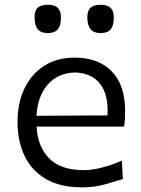

<svg xmlns="http://www.w3.org/2000/svg" viewBox="-20 -776 594 807"><path d="M325.8 11.5Q377.4 11.5 421.3 -1.1Q465.2 -13.7 496.3 -23.4L492.1 -100.7Q464.6 -88.6 436.2 -79.5Q407.8 -70.5 381.6 -65.6Q355.4 -60.8 333.9 -60.8Q235.8 -60.8 187.1 -109.9Q138.4 -158.9 133.7 -243.9H501.5Q504 -259.2 504.9 -274.9Q505.9 -290.7 505.9 -309.9Q505.9 -418.9 449.4 -476.3Q392.9 -533.8 294.4 -533.8Q219.4 -533.8 165.4 -499.1Q111.3 -464.4 82.5 -403.4Q53.6 -342.5 53.6 -263.8Q53.6 -183.9 82.8 -121.7Q112 -59.6 172.4 -24Q232.9 11.5 325.8 11.5ZM431.8 -290.9 133.4 -289.3Q137.5 -370.1 180 -419.7Q222.4 -469.2 295.6 -471.4Q365.6 -469 401.1 -423.1Q436.6 -377.2 431.8 -290.9ZM180.3 -636.9Q209.1 -636.9 222.7 -652.3Q236.2 -667.8 236.2 -702Q236.2 -729.8 222.9 -742.9Q209.6 -755.9 181.3 -755.9Q152.6 -755.9 139 -743.9Q125.3 -731.9 125.3 -704.5Q125.3 -669.1 138.9 -653Q152.5 -636.9 180.3 -636.9ZM402.4 -636.9Q431.2 -636.9 444.7 -652.3Q458.3 -667.8 458.3 -702Q458.3 -729.8 445 -742.9Q431.7 -755.9 403.5 -755.9Q374.8 -755.9 360.9 -743.9Q347.1 -731.9 347.1 -704.5Q347.1 -669.1 360.8 -653Q374.6 -636.9 402.4 -636.9Z"/></svg>

Font: Pinar FD VF
Style: Regular
Weight: 300
Designer: Amin Abedi
Version: Version 2.000